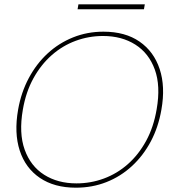

<svg xmlns="http://www.w3.org/2000/svg" viewBox="-20 -859 799 891"><path d="M332 12Q232 12 165 -33.5Q98 -79 71.5 -160.5Q45 -242 64 -350Q78 -430 113.5 -496.5Q149 -563 201 -611Q253 -659 319 -685.5Q385 -712 460 -712Q561 -712 627.5 -666Q694 -620 721 -538.5Q748 -457 729 -350Q715 -269 680 -203Q645 -137 592.5 -88.5Q540 -40 474 -14Q408 12 332 12ZM335 -8Q401 -8 462 -30.5Q523 -53 573 -97Q623 -141 658 -205Q693 -269 707 -352Q726 -460 698.5 -536Q671 -612 608 -652Q545 -692 458 -692Q392 -692 331 -669.5Q270 -647 220 -603Q170 -559 135 -495.5Q100 -432 86 -350Q67 -241 94.5 -164.5Q122 -88 185 -48Q248 -8 335 -8ZM340 -816 344 -839H652L648 -816Z"/></svg>

Font: DM Sans 16pt Thin
Style: Italic
Weight: 250
Italic angle: -10°
Version: Version 4.004;gftools[0.9.30]